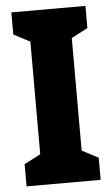

<svg xmlns="http://www.w3.org/2000/svg" viewBox="-52 -750 458 785"><g transform="rotate(-5 177.0 -357.0)"><path d="M329 0H25V-91L92 -126V-588L25 -623V-714H329V-623L262 -588V-126L329 -91Z"/></g></svg>

Font: Noto Sans Thai Looped ExtraCondensed Black
Style: Regular
Weight: 900
Width: 2
Designer: Sasikarn Vongin, Ben Mitchell
Foundry: The Fontpad Ltd
Version: Version 1.001; ttfautohint (v1.8.4.7-5d5b)